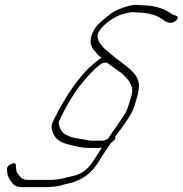

<svg xmlns="http://www.w3.org/2000/svg" viewBox="-20 -635 754 793"><path d="M539.9 -615C527.9 -615 510.3 -611 487.2 -603C464 -595 442.9 -584 423.8 -568C404.7 -552 392.8 -542 386 -535C362.5 -510 351.9 -479 354.5 -457C358.2 -442 363.4 -433 367.8 -428C376.7 -420 381.1 -409 390.8 -403L399.6 -397C388.8 -392 356.2 -362 346.7 -354C307.7 -314 272.4 -267 241.5 -213C236 -203 230 -194 225.3 -186L206.7 -149C190.9 -119 190.5 -112 197.1 -90C199.1 -85 201.9 -80 204.8 -75C214.1 -56 237.7 -43 276.2 -35C294.6 -31 319.1 -24 342.3 -24H390.3C393.5 -24 397 -25 400.6 -26C396.3 -17 389.6 -8 382.8 3L370.5 22C343.6 66 318.1 84 277 93C249.8 99 219.8 108 190.2 108H91.6C84.6 108 78.6 106 72.1 103C68.1 101 61 93 50.9 79C47.9 75 46.3 64 45.2 46C45.5 29 8.7 47 8.8 61C8.9 81 11.5 94 22.6 110C34.8 126 39.8 138 73.8 138H156C173.6 138 184.8 138 191.6 137C204 136 220 134 231.6 131L248.8 126C263.9 122 275.5 121 291.9 114C331.8 100 365.6 71 392.5 25L404 6C415.5 -11 427.8 -28 438.5 -45C451.3 -53 457.6 -61 456 -69C456.4 -70 456.4 -70 456 -71C475 -97 524.2 -159 534.8 -196C542.7 -224 547.4 -234 552.4 -263C560.1 -309 537.2 -328 518.7 -348C512.3 -354 471.3 -386 463.7 -391C452 -398 433.5 -418 421.4 -426C406.6 -435 405.7 -443 395.3 -453C391.3 -457 387.2 -465 383.5 -478C379.9 -491 386.6 -506 403.3 -524C422.3 -544 449.8 -563 477.4 -574C501.7 -581 517.7 -585 524.9 -585L572.5 -582C601.6 -579 628.7 -571 647.8 -557C667.4 -542 682.9 -537 695.9 -543C708.8 -549 714.3 -556 714.2 -564C714.2 -570 695.7 -573 691.1 -576C662.5 -597 628.4 -609 589.9 -612ZM424.1 -376 423 -375C439.4 -362 480 -337 494.5 -321C508.2 -305 513.4 -304 524.4 -275C531.7 -257 516.3 -218 506.5 -187C500.6 -168 475.2 -134 461.3 -113C449.8 -96 437.1 -80 426 -62C416.1 -57 409.3 -54 406.1 -54H358.1C354.1 -54 348.9 -55 342.1 -56C325.6 -59 311.6 -62 295.6 -64C277.2 -66 264.8 -73 251.1 -79C235.9 -87 226.2 -103 222.4 -126C221.6 -130 224.8 -138 230.7 -149L239 -166C262.3 -211 284.9 -248 306.7 -277C343.3 -323 373.5 -355 397.4 -371C403 -375 410.5 -376 418.5 -376Z"/></svg>

Font: MewTooHand
Style: UltimateCondIta
Weight: 400
Designer: Mew Too, Robert Jablonski
Version: Version 0.77